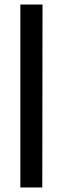

<svg xmlns="http://www.w3.org/2000/svg" viewBox="-20 -713 277 849"><path d="M70 -693H168L167 116H70Z"/></svg>

Font: Yrsa
Style: Regular
Weight: 400
Designer: Anna Giedrys (Yrsa+Rasa design), David Brezina (Yrsa art-direction, Rasa art-direction, design)
Foundry: Rosetta Type Foundry
Version: Version 2.004